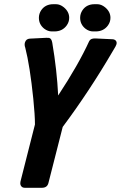

<svg xmlns="http://www.w3.org/2000/svg" viewBox="-20 -889 572 909"><path d="M164.1 -804.7Q164.1 -824.2 175.3 -840.8Q194.8 -869.1 232.4 -869.1H245.1Q264.2 -869.1 282.2 -854.5Q307.6 -833.5 307.6 -804.7Q307.6 -784.7 295.4 -768.1Q274.9 -740.2 237.3 -740.2H225.6Q206.1 -740.2 189 -753.4Q164.1 -773.4 164.1 -804.7ZM359.4 -804.7Q359.4 -824.2 370.6 -840.8Q390.1 -869.1 427.7 -869.1H440.4Q459.5 -869.1 477.5 -854.5Q502.9 -833.5 502.9 -804.7Q502.9 -784.7 490.7 -768.1Q470.2 -740.2 432.6 -740.2H420.9Q401.4 -740.2 384.3 -753.4Q359.4 -773.4 359.4 -804.7ZM255.4 -437Q351.6 -583 402.3 -694.3Q409.2 -708 431.6 -707L514.6 -703.1Q520.5 -702.6 525.4 -699.2Q538.6 -689 526.4 -668Q519.5 -656.2 512.2 -644Q403.8 -458.5 276.9 -288.1L209 -21.5Q203.1 -0.5 179.7 0H96.7Q90.3 0 85.4 -2.9Q72.8 -11.2 77.1 -30.3L145.5 -299.8Q145.5 -343.8 137.7 -420.9Q121.6 -577.6 99.6 -663.1Q94.7 -676.3 98.1 -688Q103.5 -705.1 121.1 -706.1L199.2 -710Q207.5 -710.4 212.4 -709.5Q224.1 -707 227.5 -686.5Q249.5 -557.1 255.4 -437Z"/></svg>

Font: Allan
Style: Bold
Weight: 700
Version: Version 1.005